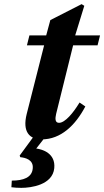

<svg xmlns="http://www.w3.org/2000/svg" viewBox="-20 -661 503 927"><path d="M109 -111C87 -24 123 12 181 12C274 12 344 -56 392 -147L364 -166C334 -116 294 -68 265 -68C245 -68 246 -89 251 -111L333 -442H451L463 -490H343L387 -633L374 -641L223 -564L203 -490H122L110 -442H193ZM35 243C52 245 63 246 83 246C130 246 234 232 242 151C249 79 185 60 155 56L199 0H141L75 90L78 98C100 100 143 109 138 153C134 196 93 211 37 211Z"/></svg>

Font: Heuristica
Style: Bold Italic
Weight: 700
Italic angle: -13°
Version: Version 1.0.1